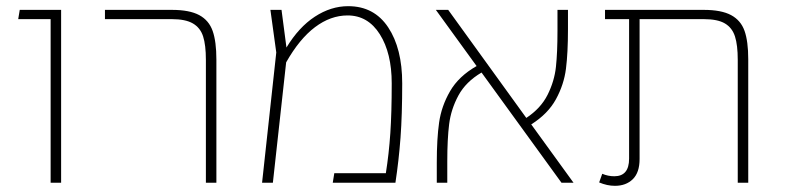

<svg xmlns="http://www.w3.org/2000/svg" viewBox="-20 -592 2543 622"><path d="M144 -530H39L44 -560H178V0H144Z M647 -398Q647 -446 638 -474Q629 -502 605 -516Q581 -530 537 -530H320V-560H537Q594 -560 625.5 -543Q657 -526 669 -491.5Q681 -457 681 -399V0H647Z M1283 -322Q1283 -220 1277.5 -146Q1272 -72 1261 0H1058L1063 -31H1230Q1240 -94 1244.5 -160.5Q1249 -227 1249 -322Q1249 -420 1210.5 -481Q1172 -542 1106 -542Q1051 -542 1000.5 -504Q950 -466 907 -390L864 0H829L875 -422L856 -560H892L908 -438Q948 -504 1000 -538Q1052 -572 1108 -572Q1192 -572 1237.5 -503.5Q1283 -435 1283 -322Z M1799 0 1540 -357Q1489 -327 1465 -282.5Q1441 -238 1435 -189.5Q1429 -141 1429 -69V0H1395V-65Q1395 -142 1402.5 -195Q1410 -248 1438 -296.5Q1466 -345 1524 -378L1392 -560H1432L1685 -210Q1732 -241 1754 -285Q1776 -329 1781 -375.5Q1786 -422 1786 -492V-560H1820V-497Q1820 -421 1813.5 -369.5Q1807 -318 1781 -270.5Q1755 -223 1701 -189L1838 0Z M2404 -400V0H2370V-398Q2370 -446 2361 -474Q2352 -502 2328.5 -516Q2305 -530 2260 -530H2052V-77Q2052 -33 2030 -11.5Q2008 10 1972 10Q1947 10 1921 -1L1931 -29Q1950 -21 1970 -21Q2018 -21 2018 -78V-530H1940V-560H2260Q2317 -560 2348.5 -543Q2380 -526 2392 -492Q2404 -458 2404 -400Z"/></svg>

Font: FiraGO UltraLight
Style: Regular
Weight: 200
Designer: bBox Type
Foundry: bBox Type GmbH
Version: Version 1.001